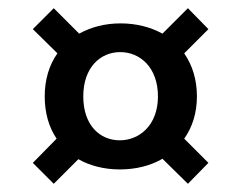

<svg xmlns="http://www.w3.org/2000/svg" viewBox="-20 -612 588 468"><path d="M274 -555C236 -555 202 -546 173 -530L111 -592L60 -541L120 -482C100 -454 89 -418 89 -377C89 -337 99 -302 118 -274L60 -215L111 -164L171 -224C199 -208 234 -199 272 -199C311 -199 347 -208 376 -225L438 -164L488 -215L429 -274C449 -302 460 -337 460 -377C460 -418 449 -453 429 -482L488 -541L438 -592L376 -530C347 -546 312 -555 274 -555ZM183 -377C183 -448 225 -485 273 -485C321 -485 365 -448 365 -377C365 -306 319 -270 272 -270C224 -270 183 -306 183 -377Z"/></svg>

Font: Malmofest Medium
Style: Regular
Weight: 500
Designer: Jonny Pinhorn (Poppins), Kolossal
Version: Version 1.004;Glyphs 3.1.2 (3151)